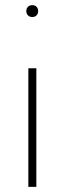

<svg xmlns="http://www.w3.org/2000/svg" viewBox="-20 -725 251 745"><path d="M82 -682Q82 -692 88.5 -698.5Q95 -705 105 -705Q116 -705 122 -698.5Q128 -692 128 -682Q128 -672 122 -665.5Q116 -659 105 -659Q95 -659 88.5 -665.5Q82 -672 82 -682ZM90 -460H121V0H90Z"/></svg>

Font: Jost* Thin
Style: Regular
Weight: 200
Version: Version 3.7